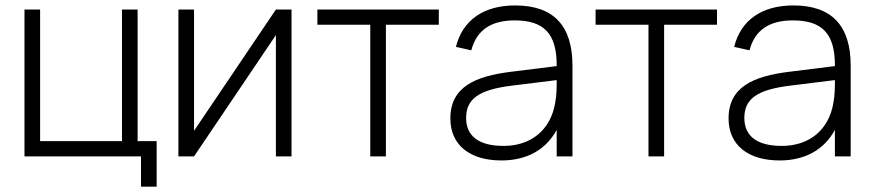

<svg xmlns="http://www.w3.org/2000/svg" viewBox="-20 -575 3208 706"><path d="M556 111.5V-56H486V-540H428.5V-56H127.5V-540H70V0H498.5V111.5Z M994.5 -540 693.5 -94V-540H636V0H693.5L994.5 -446V0H1052V-540Z M1399 0V-484H1593.5V-540H1147V-484H1341.5V0Z M1874.5 -555C1758 -555 1681 -501 1656.5 -402.5L1713 -390C1732.5 -464 1785 -500 1872.5 -500C1980.5 -500 2027 -451 2027 -335V-332L1858.5 -311C1728 -295 1636 -255.5 1636 -139.5C1636 -42.5 1706.5 15 1824 15C1917 15 1987.5 -24.5 2027 -97.5V0H2085V-334C2085 -481.5 2014.5 -555 1874.5 -555ZM2027 -280.5C2027 -257 2027 -224 2021.5 -197.5C2005.5 -99 1934.5 -38.5 1832 -38.5C1741 -38.5 1694 -74 1694 -141.5C1694 -211.5 1741 -245 1861.5 -260Z M2422 0V-484H2616.5V-540H2170V-484H2364.5V0Z M2897.5 -555C2781 -555 2704 -501 2679.5 -402.5L2736 -390C2755.5 -464 2808 -500 2895.5 -500C3003.5 -500 3050 -451 3050 -335V-332L2881.5 -311C2751 -295 2659 -255.5 2659 -139.5C2659 -42.5 2729.5 15 2847 15C2940 15 3010.5 -24.5 3050 -97.5V0H3108V-334C3108 -481.5 3037.5 -555 2897.5 -555ZM3050 -280.5C3050 -257 3050 -224 3044.5 -197.5C3028.5 -99 2957.5 -38.5 2855 -38.5C2764 -38.5 2717 -74 2717 -141.5C2717 -211.5 2764 -245 2884.5 -260Z"/></svg>

Font: Vela Sans Light
Style: Regular
Weight: 300
Designer: Principal design: Mikhail Sharanda - project Manrope.
Design modification: Ravid Balaliev
Foundry: Mikhail Sharanda
Version: Version 1.001